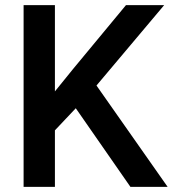

<svg xmlns="http://www.w3.org/2000/svg" viewBox="-20 -731 676 751"><path d="M490.2 0 276.4 -307.6 194.8 -221.2V0H72.3V-710.9H194.8V-373.5L265.6 -460.9L472.7 -710.9H622.1L357.4 -396.5L635.7 0Z"/></svg>

Font: Vazirmatn FD Medium
Style: Regular
Weight: 500
Designer: Saber Rastikerdar
Foundry: Saber Rastikerdar
Version: Version 33.003